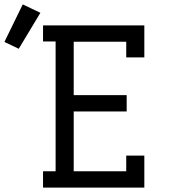

<svg xmlns="http://www.w3.org/2000/svg" viewBox="-149 -850 769 870"><path d="M46 0V-74H103V-662H46V-735H505V-590H423V-661H185V-419H425V-345H185V-74H423V-145H505V0ZM-64 -629 -129 -660 -46 -830 34 -792Z"/></svg>

Font: Iosevka Curly Slab Extended
Style: Regular
Weight: 400
Width: 7
Monospace: yes
Designer: Belleve Invis
Foundry: Belleve Invis
Version: Version 11.1.0; ttfautohint (v1.8.3)